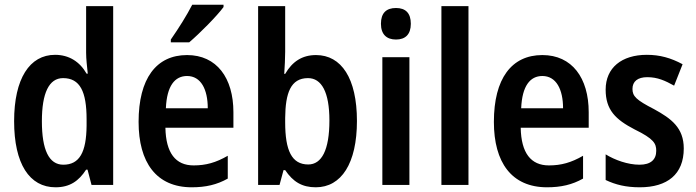

<svg xmlns="http://www.w3.org/2000/svg" viewBox="-20 -852 2956 816"><path d="M216 -56C277 -56 315 -83 346 -131H352L369 -66H461V-826H346V-628C346 -600 350 -570 353 -539H348C319 -590 273 -619 214 -619C106 -619 40 -518 40 -337C40 -156 105 -56 216 -56ZM249 -152C188 -152 158 -215 158 -337C158 -456 188 -520 248 -520C320 -520 348 -463 348 -345V-318C347 -205 318 -152 249 -152Z M930 -822V-832H797C774 -787 740 -733 706 -684V-672H784C830 -711 902 -784 930 -822ZM775 -618C644 -618 569 -518 569 -334C569 -162 644 -56 795 -56C854 -56 902 -67 948 -93V-190C898 -161 855 -149 803 -149C726 -149 685 -202 683 -309H972V-375C972 -521 901 -618 775 -618ZM775 -529C834 -529 863 -472 863 -392H685C689 -487 723 -529 775 -529Z M1192 -632V-826H1077V-66H1168L1185 -129H1192C1225 -80 1263 -56 1322 -56C1431 -56 1497 -158 1497 -338C1497 -519 1431 -618 1323 -618C1264 -618 1222 -590 1192 -538H1188C1190 -568 1192 -605 1192 -632ZM1289 -520C1347 -520 1380 -460 1380 -340C1380 -214 1347 -153 1290 -153C1220 -153 1192 -212 1192 -332V-351C1193 -456 1215 -520 1289 -520Z M1663 -818C1622 -818 1599 -797 1599 -751C1599 -706 1623 -684 1663 -684C1703 -684 1726 -706 1726 -751C1726 -796 1704 -818 1663 -818ZM1720 -609H1605V-66H1720Z M1971 -66V-826H1856V-66Z M2285 -618C2154 -618 2079 -518 2079 -334C2079 -162 2154 -56 2305 -56C2364 -56 2412 -67 2458 -93V-190C2408 -161 2365 -149 2313 -149C2236 -149 2195 -202 2193 -309H2482V-375C2482 -521 2411 -618 2285 -618ZM2285 -529C2344 -529 2373 -472 2373 -392H2195C2199 -487 2233 -529 2285 -529Z M2886 -221C2886 -309 2833 -348 2760 -388C2684 -427 2668 -443 2668 -474C2668 -506 2690 -524 2731 -524C2775 -524 2807 -509 2845 -488L2881 -579C2831 -606 2784 -619 2729 -619C2622 -619 2554 -564 2554 -471C2554 -385 2596 -344 2677 -302C2759 -262 2769 -242 2769 -211C2769 -174 2746 -152 2698 -152C2648 -152 2593 -172 2554 -196V-87C2596 -67 2640 -56 2699 -56C2816 -56 2886 -111 2886 -221Z"/></svg>

Font: Noto Sans Malayalam UI Condensed SemiBold
Style: Regular
Weight: 600
Width: 3
Designer: Jelle Bosma - Monotype Design Team
Foundry: Monotype Imaging Inc.
Version: Version 2.104